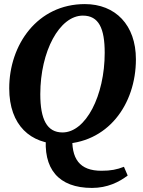

<svg xmlns="http://www.w3.org/2000/svg" viewBox="-20 -696 709 953"><path d="M436.5 236.8C512.9 236.8 570.4 208 613.8 175.3L595.2 131.9C560.5 145.5 530.1 151.6 483.5 151.6C376.1 151.6 331.2 93.9 339.8 -28.6H209.5C190.9 142 270.7 236.8 436.5 236.8ZM279.1 18.6C514.6 18.6 654.6 -177.6 654.6 -401.8C654.6 -572 552.7 -675.7 401.2 -675.7C166.1 -675.7 25.8 -474.5 25.8 -257.6C25.8 -72.1 133.7 18.6 279.1 18.6ZM290.3 -38.6C213.1 -38.6 180 -103.5 180 -228.4C180 -441.6 275.4 -618.5 391.3 -618.5C470.5 -618.5 499.7 -554.9 499.7 -433.9C499.7 -220.9 405.7 -38.6 290.3 -38.6Z"/></svg>

Font: Source Serif 4 Variable
Style: Italic
Weight: 400
Italic angle: -12°
Designer: Frank Grießhammer
Foundry: Adobe Systems Incorporated
Version: Version 4.004;hotconv 1.0.116;makeotfexe 2.5.65601